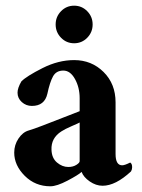

<svg xmlns="http://www.w3.org/2000/svg" viewBox="-20 -651 501 679"><path d="M195.8 -517.6Q176.8 -537.1 176.8 -564.5Q176.8 -591.8 195.8 -611.3Q214.8 -630.9 242.2 -630.9Q269.5 -630.9 288.6 -611.3Q307.6 -591.8 307.6 -564.5Q307.6 -537.1 288.6 -517.6Q269.5 -498 242.2 -498Q214.8 -498 195.8 -517.6ZM221.7 -60.5Q238.3 -60.5 250 -67.9Q261.7 -75.2 261.7 -81.1V-217.8Q258.8 -215.8 233.9 -205.1Q209 -194.3 197.3 -186.5Q160.2 -163.1 162.1 -121.1Q163.1 -91.8 181.6 -76.2Q200.2 -60.5 221.7 -60.5ZM242.2 -438.5Q303.7 -438.5 346.2 -396.5Q388.7 -354.5 388.7 -289.1V-106.4Q388.7 -66.4 412.1 -66.4Q420.9 -66.4 440.4 -76.2Q447.3 -72.3 447.3 -59.6Q447.3 -51.8 443.4 -44.9Q388.7 5.9 342.8 5.9Q319.3 5.9 297.4 -9.3Q275.4 -24.4 268.6 -43Q256.8 -32.2 218.8 -12.2Q180.7 7.8 158.2 7.8Q104.5 7.8 67.4 -29.3Q30.3 -66.4 30.3 -111.3Q30.3 -138.7 45.4 -161.1Q60.5 -183.6 81.1 -189.5Q97.7 -194.3 130.9 -207Q164.1 -219.7 204.1 -235.4Q244.1 -251 261.7 -257.8V-278.3V-303.7Q261.7 -341.8 245.1 -371.6Q228.5 -401.4 204.1 -401.4Q178.7 -401.4 167.5 -380.9Q156.2 -360.4 147.5 -319.3Q137.7 -276.4 92.8 -276.4Q72.3 -276.4 57.1 -290Q42 -303.7 42 -323.2Q42 -339.8 55.7 -363.3Q74.2 -381.8 130.4 -410.2Q186.5 -438.5 242.2 -438.5Z"/></svg>

Font: Crimson
Style: Bold
Weight: 700
Version: Version 0.8 ; ttfautohint (v1.00) -l 8 -r 50 -G 200 -x 14 -D